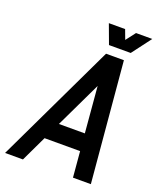

<svg xmlns="http://www.w3.org/2000/svg" viewBox="-149 -897 807 986"><g transform="rotate(20 255.0 -404.5)"><path d="M209 -234.4H350.6L329.1 -485.8ZM410.6 -656.2 468.8 0H371.1L358.9 -140.6H164.6L97.7 0H0L313 -656.2ZM312 -703.1 272.9 -808.6H361.8L381.3 -756.3L421.4 -808.6H510.3L430.7 -703.1Z"/></g></svg>

Font: Lambda
Style: Italic
Weight: 400
Italic angle: -11°
Designer: GGBotNet
Version: 0.22